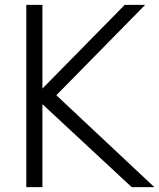

<svg xmlns="http://www.w3.org/2000/svg" viewBox="-20 -770 655 790"><path d="M154.5 0V-341.4L521.8 0H615L211.8 -378.2L577.3 -750H493.2L154.5 -405.5V-750H88.2V0Z"/></svg>

Font: Spartan MB
Style: Regular
Weight: 212
Designer: Matt Bailey, Mirko Velimirovic
Foundry: Matt Bailey
Version: Version 1.005